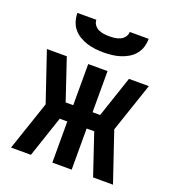

<svg xmlns="http://www.w3.org/2000/svg" viewBox="-134 -846 868 952"><g transform="rotate(20 300.0 -370.0)"><path d="M31 0 119 -260 31 -520H136L209 -303H249V-520H351V-303H391L464 -520H569L481 -260L569 0H464L391 -217H351V0H249V-217H209L136 0ZM300 -600Q278 -600 256 -602.5Q234 -605 213 -611.5Q192 -618 172.5 -629.5Q153 -641 139 -658Q125 -675 118.5 -696.5Q112 -718 112 -740H212Q212 -725 221 -713Q230 -701 243 -695Q256 -689 270.5 -687Q285 -685 300 -685Q315 -685 329.5 -687Q344 -689 357 -695Q370 -701 379 -713Q388 -725 388 -740H488Q488 -718 481.5 -696.5Q475 -675 461 -658Q447 -641 427.5 -629.5Q408 -618 387 -611.5Q366 -605 344 -602.5Q322 -600 300 -600Z"/></g></svg>

Font: Iosevka Extended
Style: Bold
Weight: 700
Width: 7
Monospace: yes
Designer: Belleve Invis
Foundry: Belleve Invis
Version: Version 32.5.0; ttfautohint (v1.8.4)